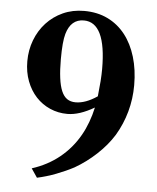

<svg xmlns="http://www.w3.org/2000/svg" viewBox="-51 -718 639 779"><g transform="rotate(5 268.5 -328.5)"><path d="M183.1 -470.7Q183.1 -426.8 187.3 -394.8Q191.4 -362.8 200.2 -342Q209 -321.3 223.1 -311.5Q237.3 -301.8 257.8 -301.8Q298.3 -301.8 345.7 -334V-333.5Q349.6 -368.7 351.6 -396.2Q353.5 -423.8 353.5 -445.8Q353.5 -635.7 262.7 -635.7Q210 -635.7 192.4 -574.7Q183.1 -542.5 183.1 -470.7ZM104 -19.5Q168 -40 216.3 -79.3Q264.6 -118.7 295.4 -173.3Q309.6 -198.2 320.3 -227.3Q331.1 -256.3 337.9 -287.6Q277.3 -252 228.5 -252Q190.9 -252 158 -266.4Q125 -280.8 100.6 -307.1Q76.2 -333.5 62.3 -370.1Q48.3 -406.7 48.3 -451.2Q48.3 -496.6 63.7 -537.1Q79.1 -577.6 107.2 -608.2Q135.3 -638.7 174.3 -656.5Q213.4 -674.3 260.7 -674.3Q314.5 -674.3 356.7 -653.8Q398.9 -633.3 428.2 -595.9Q457.5 -558.6 473.1 -506.6Q488.8 -454.6 488.8 -391.6Q488.8 -335.9 474.4 -283.7Q460 -231.4 432.1 -184.6Q405.3 -141.6 364.7 -103.8Q324.2 -65.9 276.9 -38.6Q244.6 -21.5 205.8 -6.6Q167 8.3 128.4 16.6Z"/></g></svg>

Font: XB Niloofar
Style: Bold
Weight: 700
Designer: Behnam
Foundry: Irmug
Version: Version 7.201 2008